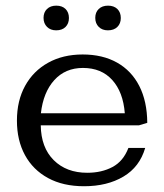

<svg xmlns="http://www.w3.org/2000/svg" viewBox="-20 -642 579 676"><path d="M275.9 13.7Q202.1 13.7 149.2 -15.1Q96.2 -43.9 67.9 -95.9Q39.6 -147.9 39.6 -217.3Q39.6 -287.6 68.4 -339.8Q97.2 -392.1 149.4 -421.1Q201.7 -450.2 271 -450.2Q341.3 -450.2 392.1 -421.6Q442.9 -393.1 470.5 -339.1Q498 -285.2 498.5 -209.5L469.2 -200.7H123.5Q124.5 -122.6 169.2 -78.1Q213.9 -33.7 287.1 -33.7Q337.9 -33.7 376 -54Q414.1 -74.2 432.1 -121.1H491.2Q471.7 -54.2 414.6 -20.3Q357.4 13.7 275.9 13.7ZM124 -243.2H419.4Q413.6 -317.9 375.2 -360.4Q336.9 -402.8 272 -402.8Q210 -402.8 171.1 -359.9Q132.3 -316.9 124 -243.2ZM177.7 -535.2Q157.7 -535.2 145.5 -547.4Q133.3 -559.6 133.3 -579.1Q133.3 -598.6 145.5 -610.4Q157.7 -622.1 178.2 -622.1Q198.7 -622.1 210.7 -610.4Q222.7 -598.6 222.7 -578.6Q222.7 -559.1 210.7 -547.1Q198.7 -535.2 177.7 -535.2ZM359.9 -535.2Q339.8 -535.2 327.6 -547.4Q315.4 -559.6 315.4 -579.1Q315.4 -598.6 327.6 -610.4Q339.8 -622.1 360.4 -622.1Q380.9 -622.1 393.1 -610.4Q405.3 -598.6 405.3 -578.6Q405.3 -559.1 393.1 -547.1Q380.9 -535.2 359.9 -535.2Z"/></svg>

Font: Kameron
Style: Regular
Weight: 400
Designer: Vernon Adams
Foundry: Vernon Adams
Version: Version 1.100